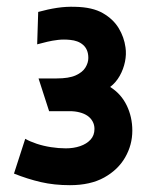

<svg xmlns="http://www.w3.org/2000/svg" viewBox="-20 -532 440 563"><path d="M89 -402Q104 -406 118.5 -409.5Q133 -413 150 -415Q167 -417 186 -415Q197 -414 206.5 -410.5Q216 -407 223.5 -400.5Q231 -394 235 -384.5Q239 -375 239 -362Q239 -348 230.5 -334Q222 -320 202 -311Q182 -302 146 -302H93L124 -206H185Q200 -206 213.5 -202.5Q227 -199 236.5 -192.5Q246 -186 251.5 -176Q257 -166 257 -154Q257 -135 245.5 -122.5Q234 -110 215 -103.5Q196 -97 173 -97Q152 -97 129.5 -100.5Q107 -104 87.5 -110.5Q68 -117 54 -125L21 -23Q61 -7 100 2Q139 11 185 11Q245 11 285.5 -11.5Q326 -34 347 -70.5Q368 -107 368 -149Q368 -189 351.5 -223Q335 -257 303 -277Q320 -290 331 -309.5Q342 -329 346.5 -351Q351 -373 348 -393Q344 -423 328 -449.5Q312 -476 281.5 -493.5Q251 -511 201 -512Q174 -513 147.5 -509Q121 -505 92 -497Z"/></svg>

Font: Advent Pro
Style: Bold
Weight: 700
Designer: VivaRado, Andreas Kalpakidis
Foundry: VivaRado, Andreas Kalpakidis
Version: Version 3.000